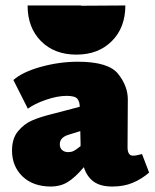

<svg xmlns="http://www.w3.org/2000/svg" viewBox="-20 -672 566 703"><path d="M526 -40Q498 -16 465.5 -2.5Q433 11 391 11Q348 11 323 -7Q298 -25 287 -60Q255 -22 228 -5.5Q201 11 167 11Q101 11 62.5 -26Q24 -63 24 -121Q24 -165 46 -191.5Q68 -218 96.5 -230.5Q125 -243 165 -253L272 -281Q272 -299 263.5 -310Q255 -321 224 -321Q190 -321 148 -306.5Q106 -292 82 -274L29 -379Q63 -409 130.5 -427.5Q198 -446 265 -446Q377 -446 412.5 -401.5Q448 -357 448 -308L447 -133Q447 -102 467 -102Q479 -102 500 -108ZM275 -137V-147L274 -192L229 -178Q199 -168 199 -144Q199 -130 207.5 -122.5Q216 -115 230 -115Q241 -115 249 -119Q257 -123 264.5 -129Q272 -135 275 -137ZM439 -652Q439 -571 389.5 -521.5Q340 -472 260 -472Q179 -472 130 -521.5Q81 -571 81 -652H277V-651Z"/></svg>

Font: Ysabeau Black
Style: Regular
Weight: 900
Designer: Christian Thalmann (Catharsis Fonts)
Version: Version 0.003